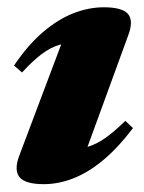

<svg xmlns="http://www.w3.org/2000/svg" viewBox="-20 -478 386 514"><path d="M31.5 -61 158.5 -398 191.5 -364Q162 -365 138.2 -357.8Q114.5 -350.5 91 -332.8Q67.5 -315 39 -284L17.5 -302.5Q55 -358 95.2 -392.2Q135.5 -426.5 176.5 -442.5Q217.5 -458.5 258 -458.5Q307 -458.5 322.5 -440.8Q338 -423 323.5 -384L197 -37.5L161 -78Q189.5 -77.5 213.5 -84.5Q237.5 -91.5 261.8 -108.5Q286 -125.5 315.5 -154.5L336 -135Q296.5 -83 256.8 -49.8Q217 -16.5 177 -0.8Q137 15 97 15Q48 15 32.5 -3.5Q17 -22 31.5 -61Z"/></svg>

Font: Newsreader 24pt ExtraBold
Style: Italic
Weight: 800
Italic angle: -17°
Designer: Hugues Gentile
Foundry: Production Type
Version: Version 1.003